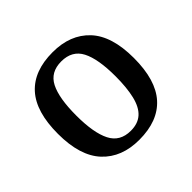

<svg xmlns="http://www.w3.org/2000/svg" viewBox="-139 -702 867 867"><g transform="rotate(-45 294.5 -268.5)"><path d="M293 10Q181 10 116.5 -59Q52 -128 52 -269Q52 -410 114 -478.5Q176 -547 296 -547Q408 -547 472.5 -478.5Q537 -410 537 -269Q537 -128 475 -59Q413 10 293 10ZM295 -46Q341 -46 368.5 -71Q396 -96 408 -146.5Q420 -197 420 -269Q420 -380 391.5 -435Q363 -490 294 -490Q225 -490 197 -435Q169 -380 169 -269Q169 -159 197.5 -102.5Q226 -46 295 -46Z"/></g></svg>

Font: Noto Rashi Hebrew Medium
Style: Regular
Weight: 500
Version: Version 1.006